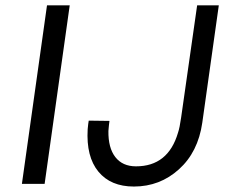

<svg xmlns="http://www.w3.org/2000/svg" viewBox="-20 -680 846 710"><path d="M237.8 -660.2 145 0H61L153.8 -660.2ZM304.2 -202.1Q306.2 -224.1 308.1 -233.9L384.8 -232.9Q382.8 -219.2 380.9 -195.8Q379.9 -133.3 406.5 -99.1Q433.1 -64.9 482.9 -64.9Q601.6 -64.9 638.2 -189Q644.5 -207.5 649.9 -246.1L709 -660.2H789.1L728 -226.1Q712.4 -117.7 641.8 -54Q571.3 9.8 475.1 9.8Q389.2 9.8 343.8 -45.4Q298.3 -100.6 304.2 -202.1Z"/></svg>

Font: Human Sans
Style: Italic
Weight: 400
Italic angle: -8°
Designer: Tim Radville
Foundry: Continuum
Version: Version 1.000;FEAKit 1.0